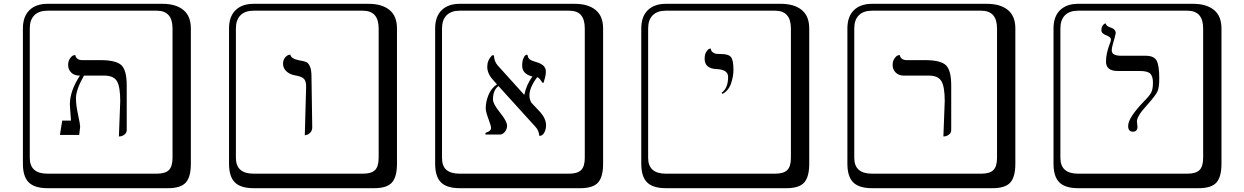

<svg xmlns="http://www.w3.org/2000/svg" viewBox="-20 -774 6520 1006"><path d="M603 -59 610 -244Q610 -320 592.5 -349Q575 -378 526 -378H420Q378 -304 378 -259Q378 -224 389 -173Q400 -122 400 -110L395 -67H294L306 -142H352Q351 -156 348.5 -189.5Q346 -223 346 -226Q346 -298 399 -378H395Q369 -378 353 -394Q337 -410 337 -433Q337 -454 346.5 -467.5Q356 -481 365 -484L374 -486Q380 -459 411 -459H505Q588 -459 616 -432.5Q644 -406 644 -326V-93Q644 -79 634 -70.5Q624 -62 614 -60ZM229 -718Q184 -718 160 -694Q136 -670 136 -625V53Q136 136 229 136H801Q846 136 865 117Q884 98 884 53V-625Q884 -718 801 -718ZM980 84Q980 153 953.5 182.5Q927 212 861 212H229Q161 212 130.5 181.5Q100 151 100 84V-625Q100 -687 134 -720.5Q168 -754 229 -754H831Q901 -754 940.5 -722Q980 -690 980 -625Z M1577 -65 1584 -321Q1584 -351 1571 -362.5Q1558 -374 1526 -379Q1498 -384 1480.5 -400.5Q1463 -417 1463 -440Q1463 -459 1472.5 -471Q1482 -483 1492 -486L1501 -488Q1505 -466 1547 -458Q1572 -454 1583.5 -449.5Q1595 -445 1603.5 -427Q1612 -409 1612 -374L1616 -107Q1616 -90 1606 -79.5Q1596 -69 1586 -67ZM1309 -718Q1264 -718 1240 -694Q1216 -670 1216 -625V53Q1216 136 1309 136H1881Q1926 136 1945 117Q1964 98 1964 53V-625Q1964 -718 1881 -718ZM2060 84Q2060 153 2033.5 182.5Q2007 212 1941 212H1309Q1241 212 1210.5 181.5Q1180 151 1180 84V-625Q1180 -687 1214 -720.5Q1248 -754 1309 -754H1911Q1981 -754 2020.5 -722Q2060 -690 2060 -625Z M2840 -400Q2840 -395 2839.5 -389.5Q2839 -384 2838 -378Q2837 -372 2835.5 -366.5Q2834 -361 2832.5 -356Q2831 -351 2830 -347Q2829 -343 2828 -341Q2827 -339 2826 -339Q2823 -339 2818.5 -346Q2814 -353 2808 -360.5Q2802 -368 2794 -369Q2754 -315 2754 -274Q2754 -254 2764 -236L2812 -185Q2841 -151 2841 -118Q2841 -97 2832 -79.5Q2823 -62 2806 -62Q2803 -91 2786 -109L2592 -323Q2563 -303 2563 -252Q2563 -230 2600 -184Q2637 -138 2637 -115Q2637 -103 2631.5 -92.5Q2626 -82 2617.5 -75.5Q2609 -69 2600 -69H2524Q2524 -70 2523.5 -71Q2523 -72 2523 -73Q2523 -78 2528 -80Q2538 -82 2545.5 -88.5Q2553 -95 2553 -104Q2553 -114 2539 -151.5Q2525 -189 2525 -207Q2525 -241 2539.5 -276.5Q2554 -312 2584 -332L2561 -358Q2533 -389 2533 -425Q2533 -458 2558 -484H2568Q2569 -453 2587 -432L2726 -278L2727 -277Q2739 -333 2770 -373Q2716 -386 2716 -430Q2716 -453 2722 -467.5Q2728 -482 2734 -485L2741 -488Q2746 -484 2746.5 -477Q2747 -470 2755.5 -463Q2764 -456 2792 -448Q2840 -434 2840 -400ZM2389 -718Q2344 -718 2320 -694Q2296 -670 2296 -625V53Q2296 97 2319.5 116.5Q2343 136 2389 136H2961Q3006 136 3025 117Q3044 98 3044 53V-625Q3044 -671 3024.5 -694.5Q3005 -718 2961 -718ZM3140 84Q3140 153 3113.5 182.5Q3087 212 3021 212H2389Q2321 212 2290.5 181.5Q2260 151 2260 84V-625Q2260 -687 2294 -720.5Q2328 -754 2389 -754H2991Q3061 -754 3100.5 -722Q3140 -690 3140 -625Z M3766 -282 3761 -288Q3795 -312 3795 -371Q3795 -409 3736 -412Q3672 -414 3672 -466Q3672 -488 3680 -501.5Q3688 -515 3696 -518L3704 -520Q3705 -507 3714.5 -500Q3724 -493 3732.5 -492Q3741 -491 3757 -491Q3797 -491 3810 -475Q3823 -459 3823 -408Q3823 -374 3810.5 -337Q3798 -300 3766 -282ZM3469 -718Q3424 -718 3400 -694Q3376 -670 3376 -625V53Q3376 136 3469 136H4041Q4086 136 4105 117Q4124 98 4124 53V-625Q4124 -718 4041 -718ZM4220 84Q4220 153 4193.5 182.5Q4167 212 4101 212H3469Q3401 212 3370.5 181.5Q3340 151 3340 84V-625Q3340 -687 3374 -720.5Q3408 -754 3469 -754H4071Q4141 -754 4180.5 -722Q4220 -690 4220 -625Z M4923 -59 4930 -244Q4930 -320 4912.5 -349Q4895 -378 4846 -378H4715Q4689 -378 4673 -394Q4657 -410 4657 -433Q4657 -454 4666.5 -467.5Q4676 -481 4685 -484L4694 -486Q4700 -459 4731 -459H4825Q4908 -459 4936 -432.5Q4964 -406 4964 -326V-93Q4964 -79 4954 -70.5Q4944 -62 4934 -60ZM4549 -718Q4504 -718 4480 -694Q4456 -670 4456 -625V53Q4456 136 4549 136H5121Q5166 136 5185 117Q5204 98 5204 53V-625Q5204 -718 5121 -718ZM5300 84Q5300 153 5273.5 182.5Q5247 212 5181 212H4549Q4481 212 4450.5 181.5Q4420 151 4420 84V-625Q4420 -687 4454 -720.5Q4488 -754 4549 -754H5151Q5221 -754 5260.5 -722Q5300 -690 5300 -625Z M5805 -510Q5805 -482 5853 -482H5981Q6027 -482 6040.5 -456Q6054 -430 6054 -363Q6054 -315 6044.5 -294.5Q6035 -274 5994 -228Q5972 -203 5963.5 -192.5Q5955 -182 5946 -166Q5937 -150 5937 -138Q5937 -132 5938.5 -123Q5940 -114 5940 -111Q5940 -84 5916 -84Q5891 -84 5891 -114Q5891 -157 5974 -243Q6003 -272 6012 -289.5Q6021 -307 6021 -341Q6021 -373 6007.5 -387.5Q5994 -402 5952 -402H5837Q5775 -402 5775 -451Q5775 -492 5793 -540Q5801 -559 5801 -567Q5801 -579 5777 -589Q5751 -598 5751 -615Q5751 -630 5757 -639Q5763 -648 5768 -650L5774 -651Q5775 -638 5796 -631Q5826 -622 5826 -600Q5826 -598 5819.5 -573Q5813 -548 5811 -543Q5805 -523 5805 -510ZM5629 -718Q5584 -718 5560 -694Q5536 -670 5536 -625V53Q5536 136 5629 136H6201Q6246 136 6265 117Q6284 98 6284 53V-625Q6284 -718 6201 -718ZM6380 84Q6380 153 6353.5 182.5Q6327 212 6261 212H5629Q5561 212 5530.5 181.5Q5500 151 5500 84V-625Q5500 -687 5534 -720.5Q5568 -754 5629 -754H6231Q6301 -754 6340.5 -722Q6380 -690 6380 -625Z"/></svg>

Font: Libertinus Keyboard
Style: Regular
Weight: 700
Designer: Philipp H. Poll
Foundry: Khaled Hosny
Version: Version 6.7